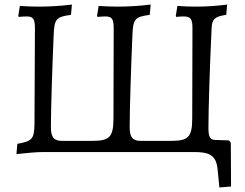

<svg xmlns="http://www.w3.org/2000/svg" viewBox="-20 -666 1075 841"><path d="M991 -41 983 -51 923 -53C900 -54 893 -66 893 -106C893 -185 899 -381 907 -544C909 -583 922 -594 971 -601L975 -646C930 -640 884 -637 837 -637C811 -637 784 -638 757 -640L750 -596L752 -592C764 -593 774 -594 783 -594C817 -594 823 -582 823 -540L822 -147C822 -64 803 -49 729 -49H596C561 -49 548 -65 548 -109C548 -187 554 -375 560 -511C563 -583 570 -592 636 -601L640 -646C591 -640 543 -637 495 -637C468 -637 441 -638 412 -640L405 -596L407 -592C417 -593 433 -594 441 -594C471 -594 478 -583 478 -540L477 -147C477 -64 458 -49 384 -49H251C216 -49 203 -65 203 -109C203 -187 209 -375 215 -511C218 -583 225 -592 291 -601L295 -646C246 -640 198 -637 150 -637C123 -637 96 -638 67 -640L60 -596L62 -592C72 -593 88 -594 96 -594C126 -594 133 -583 133 -540L131 -120C130 -58 120 -47 56 -36L52 9C96 4 142 0 167 0H831C894 0 927 12 933 75L941 155L992 151Z"/></svg>

Font: Alegreya SC
Style: Regular
Weight: 400
Designer: Juan Pablo del Peral
Foundry: Huerta Tipografica
Version: Version 2.007;PS 002.007;hotconv 1.0.88;makeotf.lib2.5.64775